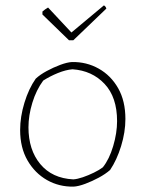

<svg xmlns="http://www.w3.org/2000/svg" viewBox="-20 -688 526 715"><path d="M254 7Q200 8 155 -17.5Q110 -43 82.5 -90.5Q55 -138 55 -204Q55 -253 71 -305.5Q87 -358 113 -395Q129 -410 154 -423.5Q179 -437 204.5 -446.5Q230 -456 248 -457Q302 -458 347.5 -432.5Q393 -407 420 -359.5Q447 -312 447 -245Q447 -196 431 -144Q415 -92 390 -55Q373 -40 348 -26.5Q323 -13 297.5 -3.5Q272 6 254 7ZM253 -20Q268 -21 288.5 -28Q309 -35 329.5 -45Q350 -55 363 -65Q387 -95 401.5 -144Q416 -193 416 -237Q416 -326 369.5 -375.5Q323 -425 250 -430Q225 -428 195.5 -416Q166 -404 141 -388Q115 -353 100.5 -305.5Q86 -258 86 -214Q86 -130 130 -77Q174 -24 253 -20ZM237 -538 138 -634V-645Q147 -653 159 -660L246 -567L367 -668Q374 -664 376 -656L253 -538Z"/></svg>

Font: Labrada ExtraLight
Style: Regular
Weight: 200
Designer: Mercedes Jáuregui
Foundry: Omnibus-Type Team
Version: Version 1.000; ttfautohint (v1.8.4.7-5d5b)